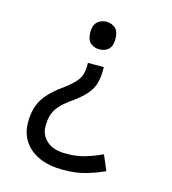

<svg xmlns="http://www.w3.org/2000/svg" viewBox="-109 -629 819 913"><g transform="rotate(15 300.0 -172.0)"><path d="M346 -309Q346 -272 337 -243.5Q328 -215 306 -190Q284 -165 245 -137Q211 -113 190.5 -92Q170 -71 160.5 -46Q151 -21 151 16Q151 59 183.5 88Q216 117 278 117Q331 117 372.5 104.5Q414 92 454 73L486 148Q446 166 398 180.5Q350 195 283 195Q216 195 167.5 173.5Q119 152 92.5 112.5Q66 73 66 20Q66 -27 78 -61Q90 -95 115 -123Q140 -151 178 -179Q218 -208 237 -228.5Q256 -249 262 -269.5Q268 -290 268 -318V-327H346ZM303 -539Q329 -539 347 -523Q365 -507 365 -471Q365 -434 347 -418.5Q329 -403 303 -403Q278 -403 259.5 -418.5Q241 -434 241 -471Q241 -507 259.5 -523Q278 -539 303 -539Z"/></g></svg>

Font: Noto Sans Mono
Style: Regular
Weight: 400
Designer: Monotype Design Team
Foundry: Monotype Imaging Inc.
Version: Version 2.014